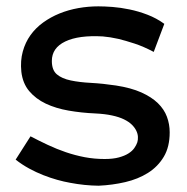

<svg xmlns="http://www.w3.org/2000/svg" viewBox="-20 -528 594 611"><path d="M520 -106.9Q520 -60.5 501.2 -29.1Q482.4 2.4 450.9 22.2Q419.4 42 378.7 51.5Q337.9 61 293.9 63Q249 62.5 203.1 53.7Q183.6 50.3 161.9 44.2Q140.1 38.1 117.7 29.3Q95.2 20.5 72.8 8.3Q50.3 -3.9 29.8 -20L77.1 -94.2Q104 -80.1 132.1 -66.9Q160.2 -53.7 189.5 -43.7Q218.8 -33.7 249.5 -27.8Q280.3 -22 313 -22Q339.8 -22 358.4 -27.1Q377 -32.2 388.9 -39.8Q400.9 -47.4 407.5 -56.9Q414.1 -66.4 417 -75.2Q419.4 -83 418.9 -92.5Q418.5 -102.1 413.8 -111.8Q409.2 -121.6 399.7 -131.1Q390.1 -140.6 374.5 -148.2Q358.9 -155.8 336.4 -160.6Q314 -165.5 283.2 -167Q239.3 -168.9 198.5 -176Q157.7 -183.1 125.7 -198.2Q93.8 -213.4 73 -238Q52.2 -262.7 47.9 -299.8Q44.4 -335 52.5 -364Q60.5 -393.1 76.9 -416Q93.3 -439 117.2 -456.3Q141.1 -473.6 169.4 -485.1Q197.8 -496.6 229.2 -502.2Q260.7 -507.8 293 -507.8Q312 -507.8 337.9 -505.9Q363.8 -503.9 392.1 -498Q420.4 -492.2 449.2 -481.2Q478 -470.2 502.9 -452.1L469.2 -362.8Q437 -379.9 408 -389.4Q378.9 -398.9 356.4 -404.3Q330.1 -410.2 307.1 -412.1Q230.5 -416.5 187.7 -396Q145 -375.5 145 -334Q145 -304.7 161.1 -291.3Q177.2 -277.8 205.1 -272Q232.9 -266.1 270 -264.2Q307.1 -262.2 349.1 -255.9Q397 -248.5 429.7 -233.9Q462.4 -219.2 482.4 -199.7Q502.4 -180.2 511.2 -156.5Q520 -132.8 520 -106.9Z"/></svg>

Font: McLaren
Style: Regular
Weight: 400
Designer: Astigmatic (AOETI)
Foundry: Astigmatic (AOETI)
Version: Version 1.000